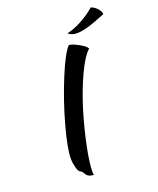

<svg xmlns="http://www.w3.org/2000/svg" viewBox="-172 -985 960 1167"><g transform="rotate(-20 308.5 -401.5)"><path d="M130.9 -57.1Q130.9 -127 170.9 -270.3Q210.9 -413.6 265.1 -544.7Q319.3 -675.8 356 -713.9Q377 -712.4 417 -690.7Q457 -668.9 464.8 -651.9Q423.8 -614.7 379.4 -517.8Q335 -420.9 302.2 -312.3Q269.5 -203.6 248.3 -100.1Q227.1 3.4 227.1 59.1Q227.1 75.7 230 80.1Q210 79.1 198 72.8Q186 66.4 182.1 58.8Q178.2 51.3 172.6 43.2Q167 35.2 159.2 32.2Q147 27.8 138.9 -3.7Q130.9 -35.2 130.9 -57.1ZM559.1 -882.8Q580.1 -877 598.6 -856.7Q617.2 -836.4 617.2 -818.8Q541.5 -787.6 500 -775.9Q458.5 -764.2 426.8 -764.2Q395.5 -764.2 372.1 -783.2Q417 -793 467 -819.8Q517.1 -846.7 559.1 -882.8Z"/></g></svg>

Font: Kaushan Script
Style: Regular
Weight: 400
Designer: Pablo Impallari
Foundry: Pablo Impallari
Version: Version 1.002